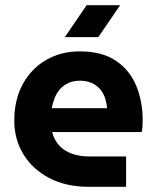

<svg xmlns="http://www.w3.org/2000/svg" viewBox="-20 -720 602 740"><path d="M322 0Q235 0 170.5 -33.5Q106 -67 70.5 -125Q35 -183 35 -255Q35 -336 68 -396Q101 -456 158 -489Q215 -522 287 -522Q373 -522 426.5 -486Q480 -450 505 -389.5Q530 -329 530 -255Q530 -245 529 -231.5Q528 -218 526 -211H181Q189 -180 208.5 -159Q228 -138 257.5 -127.5Q287 -117 324 -117H466V0ZM180 -303H393Q391 -322 386 -338.5Q381 -355 372 -368Q363 -381 351 -390Q339 -399 323 -404Q307 -409 288 -409Q263 -409 243.5 -400Q224 -391 211 -376Q198 -361 190.5 -342Q183 -323 180 -303ZM230 -577 314 -700H443L359 -577Z"/></svg>

Font: MuseoModerno Thin SemiBold
Style: Regular
Weight: 600
Version: Version 1.003